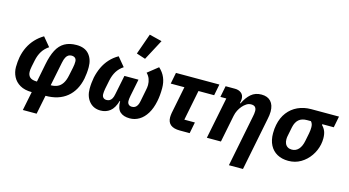

<svg xmlns="http://www.w3.org/2000/svg" viewBox="-102 -1230 3357 1845"><g transform="rotate(15 1576.5 -307.5)"><path d="M202 200 240 12Q169 12 122.5 -15Q76 -42 53.5 -86.5Q31 -131 31 -182Q31 -208 33.5 -233.5Q36 -259 40 -282Q51 -338 74.5 -385.5Q98 -433 133.5 -471Q169 -509 216 -537L290 -448Q248 -420 224 -381Q200 -342 189 -289L176 -226Q172 -207 171 -195Q170 -183 170 -174Q170 -138 191.5 -118.5Q213 -99 262 -99L298 -281Q315 -368 344.5 -425Q374 -482 422 -509.5Q470 -537 540 -537Q623 -537 665 -488Q707 -439 707 -361Q707 -330 704 -300.5Q701 -271 696 -245Q671 -122 589.5 -55Q508 12 377 12L339 200ZM447 -336 399 -99Q437 -99 466 -112Q495 -125 515 -155.5Q535 -186 545 -236L562 -317Q566 -335 567.5 -350.5Q569 -366 569 -379Q569 -402 556 -414Q543 -426 520 -426Q503 -426 489 -418Q475 -410 464.5 -390.5Q454 -371 447 -336Z M1200 -369 1166 -200Q1162 -181 1161 -169Q1160 -157 1160 -148Q1160 -126 1172 -113.5Q1184 -101 1206 -101Q1223 -101 1236 -108.5Q1249 -116 1258.5 -132.5Q1268 -149 1273 -177L1295 -289Q1298 -303 1300 -317Q1302 -331 1302 -343Q1302 -373 1292 -401.5Q1282 -430 1258 -454L1361 -536Q1402 -499 1421.5 -452.5Q1441 -406 1441 -349Q1441 -313 1438 -280Q1435 -247 1429 -218Q1414 -143 1382.5 -91.5Q1351 -40 1307.5 -14Q1264 12 1214 12Q1151 12 1117 -19Q1083 -50 1083 -125H1079Q1057 -50 1017 -19Q977 12 923 12Q853 12 811 -37Q769 -86 769 -164Q769 -193 772 -221.5Q775 -250 780 -277Q792 -333 815 -382Q838 -431 874 -470.5Q910 -510 958 -537L1032 -448Q990 -420 966 -381Q942 -342 931 -289L913 -200Q910 -184 909 -170.5Q908 -157 908 -148Q908 -126 920 -113.5Q932 -101 954 -101Q971 -101 984 -108.5Q997 -116 1006.5 -132.5Q1016 -149 1021 -177L1060 -369ZM1318 -784 1209 -579 1120 -608 1193 -815Z M1808 0H1710Q1649 0 1618 -25Q1587 -50 1587 -99Q1587 -107 1588 -119Q1589 -131 1591 -142L1645 -413H1509L1531 -525H1963L1941 -413H1785L1725 -112H1830Z M2119 0H1979L2062 -413H2003L2025 -525H2118Q2156 -525 2181 -505Q2206 -485 2206 -448Q2206 -440 2205 -431Q2204 -422 2203 -418L2200 -403H2206Q2236 -466 2277.5 -501.5Q2319 -537 2380 -537Q2441 -537 2473.5 -501.5Q2506 -466 2506 -401Q2506 -382 2503.5 -364.5Q2501 -347 2497 -327L2392 200H2252L2354 -312Q2357 -326 2359 -339.5Q2361 -353 2361 -368Q2361 -391 2349 -405.5Q2337 -420 2308 -420Q2283 -420 2261.5 -406Q2240 -392 2223 -372Q2205 -351 2192 -325.5Q2179 -300 2173 -270Z M3131 -413H3017L3016 -405Q3040 -381 3051 -352.5Q3062 -324 3062 -283Q3062 -268 3060.5 -253Q3059 -238 3056 -223Q3043 -160 3006 -106.5Q2969 -53 2914 -20.5Q2859 12 2791 12Q2727 12 2680 -14Q2633 -40 2607.5 -89Q2582 -138 2582 -207Q2582 -230 2584 -251Q2586 -272 2590 -291Q2605 -366 2645 -418Q2685 -470 2744.5 -497.5Q2804 -525 2877 -525H3153ZM2904 -413H2866Q2813 -413 2783.5 -387Q2754 -361 2743 -310L2724 -215Q2723 -211 2722 -202.5Q2721 -194 2721 -184Q2721 -159 2729.5 -140.5Q2738 -122 2755 -111.5Q2772 -101 2796 -101Q2836 -101 2863 -130.5Q2890 -160 2901 -216L2917 -296Q2920 -313 2921.5 -327Q2923 -341 2923 -356Q2923 -373 2919 -386.5Q2915 -400 2904 -413Z"/></g></svg>

Font: IBM Plex Sans
Style: Bold Italic
Weight: 700
Italic angle: -11.31°
Designer: Mike Abbink, Paul van der Laan, Pieter van Rosmalen
Foundry: Bold Monday
Version: Version 3.201